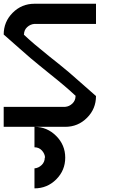

<svg xmlns="http://www.w3.org/2000/svg" viewBox="-20 -687 707 1040"><path d="M166.7 225Q188.3 223.3 205.4 207.1Q222.5 190.8 222.5 166.7H224.2Q222.5 145 206.7 127.9Q190.8 110.8 166.7 110.8V0Q235 0 284.2 49.2Q333.3 98.3 333.3 166.7Q333.3 235.8 284.6 284.6Q235.8 333.3 166.7 333.3ZM333.3 -108.3Q355 -110 372.1 -126.2Q389.2 -142.5 389.2 -166.7H390.8Q362.5 -193.3 331.2 -220Q300 -246.7 254.6 -282.9Q209.2 -319.2 192.5 -333.3Q153.3 -364.2 84.2 -425.8Q15 -487.5 0 -500Q0 -569.2 48.8 -617.9Q97.5 -666.7 166.7 -666.7H500V-557.5H166.7Q144.2 -555.8 127.1 -540Q110 -524.2 110 -500H108.3Q136.7 -473.3 167.9 -446.7Q199.2 -420 245 -383.3Q290.8 -346.7 307.5 -333.3Q346.7 -302.5 415.8 -240.8Q485 -179.2 500 -166.7Q500 -97.5 451.2 -48.8Q402.5 0 333.3 0H0V-108.3Z"/></svg>

Font: 0xA000-Mono
Style: Mono-Bold
Weight: 700
Version: Version 0.1